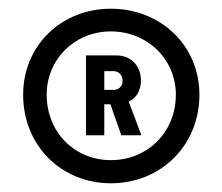

<svg xmlns="http://www.w3.org/2000/svg" viewBox="-20 -731 508 440"><path d="M234 -311C349 -311 437 -398 437 -514C437 -626 349 -711 234 -711C120 -711 33 -626 33 -514C33 -398 120 -311 234 -311ZM87 -514C87 -595 151 -659 234 -659C318 -659 383 -595 383 -514C383 -428 318 -364 234 -364C151 -364 87 -428 87 -514ZM177 -421H219V-492H233L258 -421H304L275 -498C292 -506 303 -523 303 -547C303 -579 281 -604 247 -604H177ZM219 -525V-568H240C252 -568 261 -559 261 -546C261 -533 252 -525 240 -525Z"/></svg>

Font: Vanilla Cream
Style: Bold
Weight: 700
Designer: Jeremy Tribby, Jinavaṁso
Foundry: Tribby Type
Version: Version 1.422;Glyphs 3.1.2 (3151)